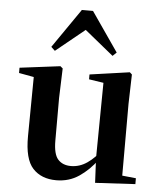

<svg xmlns="http://www.w3.org/2000/svg" viewBox="-57 -880 792 945"><g transform="rotate(5 339.0 -407.0)"><path d="M256 16Q182 16 140 -29.5Q98 -75 99 -188L102 -498L132 -475L28 -494V-520L228 -545L240 -535L235 -389V-178Q235 -111 258 -85.5Q281 -60 322 -60Q365 -60 402.5 -86Q440 -112 470 -154L503 -103H456Q418 -51 368.5 -17.5Q319 16 256 16ZM448 12 442 -109V-112L446 -482L374 -493V-517L571 -545L582 -535L578 -389V-35L646 -28V1ZM479 -618 297 -766H376L194 -618L175 -636L309 -830H364L498 -636Z"/></g></svg>

Font: Noto Serif JP ExtraLight
Style: Bold
Weight: 700
Version: Version 2.003-H1;hotconv 1.1.1;makeotfexe 2.6.0